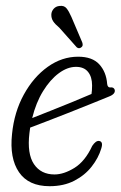

<svg xmlns="http://www.w3.org/2000/svg" viewBox="-20 -634 416 662"><path d="M329 -121.5Q319.5 -89.5 296.2 -59.8Q273 -30 236.5 -11Q200 8 151 8Q78.5 8 45.5 -40.2Q12.5 -88.5 21.5 -172Q29 -247.5 62.2 -308Q95.5 -368.5 144.5 -403.5Q193.5 -438.5 249.5 -438.5Q298.5 -438.5 322.5 -412Q346.5 -385.5 349.5 -344.5Q351 -332.5 359.5 -332.5Q372 -334.5 375.5 -324.5Q379 -310 355.5 -301Q327.5 -289.5 290.2 -274.5Q253 -259.5 214.2 -244.2Q175.5 -229 141.2 -215.8Q107 -202.5 84 -194Q82.5 -184.5 81.5 -175Q73 -104 97 -68.2Q121 -32.5 168 -32.5Q200 -32.5 236.8 -55.2Q273.5 -78 298 -131Q310.5 -149.5 321.5 -148Q337 -146 329 -121.5ZM242 -403.5Q212.5 -403.5 182.8 -381.5Q153 -359.5 128.5 -319.8Q104 -280 91 -227Q117 -237 153 -251.5Q189 -266 226.8 -281.2Q264.5 -296.5 295.5 -310Q297.5 -322 297.5 -339.5Q297.5 -369 283.5 -386.2Q269.5 -403.5 242 -403.5ZM226 -576 263.5 -488Q265 -484 265 -479.2Q265 -474.5 260.5 -471Q252.5 -464.5 244.5 -471L184.5 -538.5Q170 -550.5 163.2 -560.8Q156.5 -571 157 -584.5Q157.5 -595 165.2 -603.8Q173 -612.5 185.5 -613.5Q201 -615.5 209.2 -605.5Q217.5 -595.5 226 -576Z"/></svg>

Font: Fraunces 144pt SuperSoft Light
Style: Italic
Weight: 300
Italic angle: -16°
Version: Version 1.000;[b76b70a41]